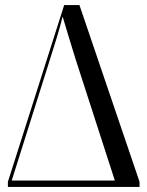

<svg xmlns="http://www.w3.org/2000/svg" viewBox="-20 -734 578 754"><path d="M11 0V-20L232 -714H292L528 -20V0ZM26 -25H431L277 -501Q261 -552 249.5 -590.5Q238 -629 226 -669Q215 -625 201 -580Q187 -535 170 -481Z"/></svg>

Font: Noto Serif Display Condensed
Style: Regular
Weight: 400
Width: 3
Designer: Monotype Design Team
Foundry: Monotype Imaging Inc.
Version: Version 2.009